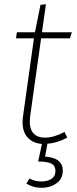

<svg xmlns="http://www.w3.org/2000/svg" viewBox="-20 -673 367 911"><path d="M175 -491 123 -121Q111 -20 194 -20Q236 -20 286 -47L299 -20Q251 6 205 9L194 70Q278 76 278 137Q278 175 248.5 196.5Q219 218 176 218Q137 218 105 198L120 174Q146 188 176 188Q206 188 224.5 175.5Q243 163 243 138Q243 114 225 104Q207 94 161 93L179 10Q130 6 105.5 -27.5Q81 -61 89 -120L141 -491H56L60 -520H146L172 -650L198 -653L179 -520H321L312 -491Z"/></svg>

Font: Fira Sans UltraLight
Style: Italic
Weight: 200
Italic angle: -8°
Designer: Carrois Corporate & Edenspiekermann AG
Foundry: Carrois Corporate GbR & Edenspiekermann AG
Version: Version 4.203;PS 004.203;hotconv 1.0.88;makeotf.lib2.5.64775